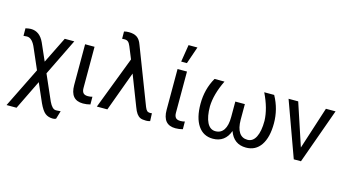

<svg xmlns="http://www.w3.org/2000/svg" viewBox="-100 -1165 3206 1775"><g transform="rotate(15 1503.0 -277.5)"><path d="M70.8 -535.6Q155.8 -535.6 198.7 -441.9L271.5 -276.4L396 -528.3H487.3L315.4 -176.3L421.9 66.9Q451.7 129.4 484.9 130.9H497.6L532.7 128.4L509.8 205.6Q498 212.9 480 212.9Q435.5 212.9 406.2 189.9Q377 167 346.7 101.6L267.6 -79.1L130.4 202.6H34.7L223.6 -180.2L141.6 -369.1Q106 -458.5 53.7 -458.5L20.5 -456.1L20 -528.3Q53.2 -535.6 70.8 -535.6Z M681.2 -528.3V-133.3Q681.2 -102.5 694.6 -86.9Q708 -71.3 739.3 -71.3Q762.7 -71.3 781.7 -77.1L782.2 -3.4Q748 5.9 712.4 5.9Q590.8 5.9 590.8 -137.7V-528.3Z M954.1 -741.2Q1002 -741.2 1031.2 -721.7Q1060.5 -702.1 1076.7 -655.8L1285.2 -114.3Q1294.9 -89.4 1305.9 -79.8Q1316.9 -70.3 1334 -70.3L1352.5 -71.8L1355.5 2.4Q1337.9 8.3 1317.4 8.3Q1279.8 8.3 1260.7 -0.7Q1241.7 -9.8 1226.6 -30.8Q1211.4 -51.8 1197.3 -90.8L1085 -380.4L945.3 0H844.7L1037.1 -502.4L990.2 -617.2Q979 -644.5 966.1 -655.8Q953.1 -667 931.2 -667L908.2 -666L907.7 -735.4Q928.2 -741.2 954.1 -741.2Z M1565.9 -528.3V-133.3Q1565.9 -102.5 1579.3 -86.9Q1592.8 -71.3 1624 -71.3Q1647.5 -71.3 1666.5 -77.1L1667 -3.4Q1632.8 5.9 1597.2 5.9Q1475.6 5.9 1475.6 -137.7V-528.3ZM1516.6 -768.1H1601.6L1544.9 -603.5H1490.2Z M1924.8 -528.3Q1857.4 -390.1 1854 -273.4Q1854 -174.3 1881.8 -118.9Q1909.7 -63.5 1961.4 -63.5Q2014.2 -63.5 2041.7 -105.7Q2069.3 -147.9 2069.3 -229V-376H2160.6V-226.6Q2161.1 -146.5 2188.7 -105Q2216.3 -63.5 2268.6 -63.5Q2320.3 -63.5 2348.1 -118.7Q2376 -173.8 2376 -273.4Q2372.6 -390.1 2305.2 -528.3H2400.4Q2466.3 -409.2 2466.3 -273.4Q2466.3 -139.2 2415.8 -64.7Q2365.2 9.8 2273.4 9.8Q2156.2 9.8 2114.7 -106.4Q2094.7 -49.3 2054.7 -19.8Q2014.6 9.8 1956.5 9.8Q1864.7 9.8 1814.2 -64.7Q1763.7 -139.2 1763.7 -273.4Q1763.7 -413.6 1829.6 -528.3Z M2764.6 -122.6 2895.5 -528.3H2987.8L2798.3 0H2729.5L2538.1 -528.3H2630.4Z"/></g></svg>

Font: SteelSelectRoboto
Style: Roboto-Regular
Weight: 400
Designer: Google
Version: Version 2.137; 2017